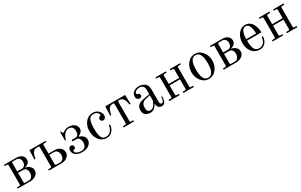

<svg xmlns="http://www.w3.org/2000/svg" viewBox="217 -1823 5004 3189"><g transform="rotate(-30 2719.0 -228.0)"><path d="M174 -252H260Q300 -252 319 -277.5Q338 -303 338 -346Q338 -382 317.5 -407Q297 -432 260 -432H196Q174 -432 174 -410ZM38 0V-24H80Q102 -24 102 -46V-410Q102 -432 80 -432H38V-456H272Q335 -456 374.5 -426Q414 -396 414 -346Q414 -301 384.5 -275.5Q355 -250 318 -242V-240Q338 -238 363 -228Q388 -218 412 -190.5Q436 -163 436 -126Q436 -69 389.5 -34.5Q343 0 280 0ZM174 -224V-46Q174 -24 196 -24H268Q307 -24 327.5 -57Q348 -90 348 -128Q348 -170 329 -197Q310 -224 268 -224Z M636 0V-24H678Q700 -24 700 -46V-410Q700 -432 677 -432H658Q596 -432 570 -382Q555 -352 548 -316L540 -280H520L526 -456H836V-432H794Q772 -432 772 -410V-248H888Q951 -248 992.5 -212Q1034 -176 1034 -124Q1034 -73 990 -36.5Q946 0 888 0ZM772 -224V-46Q772 -24 794 -24H860Q902 -24 924 -52Q946 -80 946 -124Q946 -168 923.5 -196Q901 -224 860 -224Z M1274 -468Q1348 -468 1390 -434Q1432 -400 1432 -346Q1432 -312 1404.5 -285Q1377 -258 1346 -244V-240Q1387 -230 1420.5 -199.5Q1454 -169 1454 -122Q1454 -58 1389 -16Q1345 12 1266 12Q1204 12 1155 -19.5Q1106 -51 1106 -115Q1106 -137 1119.5 -156.5Q1133 -176 1158 -176Q1181 -176 1192.5 -163Q1204 -150 1204 -131Q1204 -99 1172 -93Q1152 -89 1152 -75Q1152 -46 1187.5 -29Q1223 -12 1266 -12Q1366 -12 1366 -125Q1366 -164 1347 -194Q1328 -224 1290 -224H1218V-252H1290Q1356 -252 1356 -346Q1356 -399 1329.5 -421.5Q1303 -444 1268 -444Q1224 -444 1186 -401.5Q1148 -359 1136 -298H1118V-462H1136L1144 -438Q1148 -425 1158 -425Q1166 -425 1178 -434Q1227 -468 1274 -468Z M1742 12Q1655 12 1600.5 -57.5Q1546 -127 1546 -228Q1546 -329 1601 -398.5Q1656 -468 1742 -468Q1810 -468 1851 -427.5Q1892 -387 1892 -337Q1892 -306 1876 -288.5Q1860 -271 1837 -271Q1817 -271 1803.5 -284Q1790 -297 1790 -315Q1790 -350 1824 -361Q1840 -366 1840 -379Q1840 -399 1815 -421.5Q1790 -444 1742 -444Q1679 -444 1656.5 -390Q1634 -336 1634 -228Q1634 -120 1656 -66Q1678 -12 1742 -12Q1803 -12 1836 -55Q1869 -98 1876 -156H1900Q1896 -91 1855 -39.5Q1814 12 1742 12Z M2070 0V-24H2112Q2134 -24 2134 -46V-410Q2134 -432 2112 -432Q2050 -432 2024 -382Q2009 -352 2002 -316L1994 -280H1974L1981 -456H2360L2366 -280H2346L2338 -316Q2331 -352 2316 -382Q2290 -432 2228 -432Q2206 -432 2206 -410V-46Q2206 -24 2228 -24H2270V0Z M2714 -245 2627 -226Q2579 -216 2557.5 -186.5Q2536 -157 2536 -103Q2536 -24 2598 -24Q2623 -24 2642.5 -35.5Q2662 -47 2676 -70Q2690 -93 2697 -108.5Q2704 -124 2714 -150ZM2452 -106Q2452 -134 2460 -156.5Q2468 -179 2481 -192.5Q2494 -206 2511.5 -216.5Q2529 -227 2548 -232L2586 -242Q2605 -247 2622 -249L2714 -266V-351Q2714 -444 2621 -444Q2587 -444 2559 -426.5Q2531 -409 2531 -387Q2531 -377 2534 -372Q2537 -366 2547 -364Q2586 -356 2586 -323Q2586 -284 2540 -284Q2518 -284 2501 -301Q2484 -318 2484 -350Q2484 -405 2527 -436.5Q2570 -468 2624 -468Q2690 -468 2738 -433.5Q2786 -399 2786 -326V-80Q2786 -30 2817 -30Q2864 -30 2864 -130H2882Q2882 12 2802 12Q2717 12 2714 -84H2709Q2696 -50 2661.5 -19Q2627 12 2582 12Q2529 12 2490.5 -14Q2452 -40 2452 -106Z M2944 0V-24H2986Q3008 -24 3008 -46V-410Q3008 -432 2986 -432H2944V-456H3144V-432H3102Q3080 -432 3080 -410V-252H3280V-410Q3280 -432 3258 -432H3216V-456H3416V-432H3374Q3352 -432 3352 -410V-46Q3352 -24 3374 -24H3416V0H3216V-24H3258Q3280 -24 3280 -46V-224H3080V-46Q3080 -24 3102 -24H3144V0Z M3702 -12Q3814 -12 3814 -228Q3814 -444 3702 -444Q3590 -444 3590 -228Q3590 -12 3702 -12ZM3702 12Q3618 12 3560 -58.5Q3502 -129 3502 -228Q3502 -327 3560 -397.5Q3618 -468 3702 -468Q3786 -468 3844 -397.5Q3902 -327 3902 -228Q3902 -129 3844 -58.5Q3786 12 3702 12Z M4124 -252H4210Q4250 -252 4269 -277.5Q4288 -303 4288 -346Q4288 -382 4267.5 -407Q4247 -432 4210 -432H4146Q4124 -432 4124 -410ZM3988 0V-24H4030Q4052 -24 4052 -46V-410Q4052 -432 4030 -432H3988V-456H4222Q4285 -456 4324.5 -426Q4364 -396 4364 -346Q4364 -301 4334.5 -275.5Q4305 -250 4268 -242V-240Q4288 -238 4313 -228Q4338 -218 4362 -190.5Q4386 -163 4386 -126Q4386 -69 4339.5 -34.5Q4293 0 4230 0ZM4124 -224V-46Q4124 -24 4146 -24H4218Q4257 -24 4277.5 -57Q4298 -90 4298 -128Q4298 -170 4279 -197Q4260 -224 4218 -224Z M4566 -252H4756Q4756 -330 4733.5 -387Q4711 -444 4662 -444Q4613 -444 4589.5 -386.5Q4566 -329 4566 -252ZM4678 12Q4587 12 4532.5 -55Q4478 -122 4478 -228Q4478 -324 4531 -396Q4584 -468 4666 -468Q4710 -468 4745.5 -445.5Q4781 -423 4801 -386.5Q4821 -350 4831.5 -308Q4842 -266 4842 -224H4566Q4566 -122 4591 -67Q4616 -12 4680 -12Q4700 -12 4718.5 -18.5Q4737 -25 4756 -39.5Q4775 -54 4789 -84Q4803 -114 4808 -156H4832Q4826 -82 4787 -35Q4748 12 4678 12Z M4928 0V-24H4970Q4992 -24 4992 -46V-410Q4992 -432 4970 -432H4928V-456H5128V-432H5086Q5064 -432 5064 -410V-252H5264V-410Q5264 -432 5242 -432H5200V-456H5400V-432H5358Q5336 -432 5336 -410V-46Q5336 -24 5358 -24H5400V0H5200V-24H5242Q5264 -24 5264 -46V-224H5064V-46Q5064 -24 5086 -24H5128V0Z"/></g></svg>

Font: Old Standard TT
Style: Regular
Weight: 400
Designer: Alexey Kryukov <alexios@thessalonica.org.ru>
Version: Version 1.0